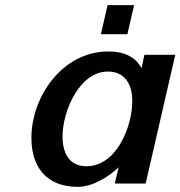

<svg xmlns="http://www.w3.org/2000/svg" viewBox="-20 -713 701 746"><path d="M475 -580 501 -693H398L372 -580ZM102 -177C102 -67 158 13 282 13C344 13 406 -30 441 -63L426 0H546L661 -500H541L530 -448C511 -484 473 -513 401 -513C222 -513 102 -337 102 -177ZM223 -182C223 -282 289 -435 399 -435C466 -435 494 -385 494 -320C494 -222 433 -67 316 -67C246 -67 223 -123 223 -182Z"/></svg>

Font: Perun SemiBold Italic
Style: Regular
Weight: 400
Italic angle: -12°
Foundry: Copyright (c) Stefan Peev, Context Ltd, 2016
Version: Version 1.026